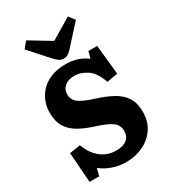

<svg xmlns="http://www.w3.org/2000/svg" viewBox="-232 -1084 1078 1213"><g transform="rotate(-30 307.0 -477.5)"><path d="M326 14Q271 14 222.5 -3.5Q174 -21 143 -48L129 6H59L43 -213L122 -225Q146 -158 193.5 -119.5Q241 -81 305 -81Q357 -81 383.5 -103Q410 -125 410 -163Q410 -207 376 -231.5Q342 -256 265 -280Q205 -299 158.5 -324.5Q112 -350 85.5 -391.5Q59 -433 59 -500Q59 -535 71.5 -572Q84 -609 112.5 -641.5Q141 -674 187 -694Q233 -714 299 -714Q347 -714 384.5 -701Q422 -688 453 -665L466 -714H530L552 -499L473 -485Q446 -563 401 -593Q356 -623 308 -623Q267 -623 240 -601.5Q213 -580 213 -543Q213 -500 248.5 -476.5Q284 -453 352 -432Q419 -411 468 -384.5Q517 -358 544.5 -317Q572 -276 572 -210Q572 -138 537 -88Q502 -38 445.5 -12Q389 14 326 14ZM309 -750Q292 -750 278 -758Q264 -766 245 -787L122 -924L159 -969L311 -877L463 -968L496 -924L370 -785Q353 -766 340 -758Q327 -750 309 -750Z"/></g></svg>

Font: Literata
Style: Bold
Weight: 700
Designer: Latin by Veronika Burian and Jose Scaglione. Greek by Irene Vlachou. Cyrillic by Vera Evstafieva.
Foundry: TypeTogether
Version: Version 3.103; ttfautohint (v1.8.4.7-5d5b);gftools[0.9.29]